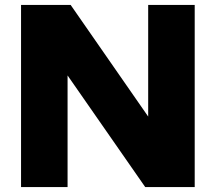

<svg xmlns="http://www.w3.org/2000/svg" viewBox="-20 -760 876 780"><path d="M65.5 0V-740H267L582 -286.5V-740H771V0H570L254.5 -453.5V0Z"/></svg>

Font: Encode Sans SmExp XBd
Style: Regular
Weight: 800
Width: 6
Designer: Multiple Designers
Foundry: Impallari Type
Version: Version 3.002; ttfautohint (v1.8.3) -l 8 -r 50 -G 200 -x 14 